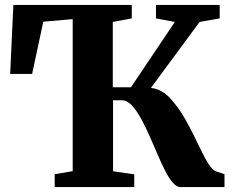

<svg xmlns="http://www.w3.org/2000/svg" viewBox="-20 -763 950 783"><path d="M203 0V-52.5L276.5 -65V-685L156.5 -674.5L111 -461.5H21.5L34.5 -743H517.5V-688L440 -673.5V-407H514L693 -673.5L616 -688V-743H876V-688L794 -673.5L595.5 -404.5Q639.5 -399.5 673.2 -363Q707 -326.5 733.5 -280Q753.5 -245.5 770.8 -210Q788 -174.5 803.2 -143.5Q818.5 -112.5 832.5 -91.2Q846.5 -70 860 -64.5L895.5 -52.5V0H716.5Q700 0 684.2 -18.5Q668.5 -37 653 -67.5Q637.5 -98 622 -134.5Q606.5 -171 590.5 -207Q573.5 -246 555.2 -279.2Q537 -312.5 517.8 -333.2Q498.5 -354 477 -354H441V-64.5L527.5 -52V0Z"/></svg>

Font: Merriweather 48pt ExtraBold
Style: Regular
Weight: 800
Version: Version 2.100